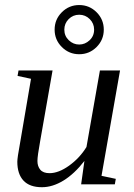

<svg xmlns="http://www.w3.org/2000/svg" viewBox="-20 -743 540 774"><path d="M130.9 -94.2Q130.9 -72.3 142.6 -58.6Q154.3 -44.9 179.7 -44.9Q216.3 -44.9 258.8 -75.4Q301.3 -106 328.6 -150.4L382.8 -459H463.9L389.2 -34.2L446.8 -22L442.9 0H307.1L320.3 -94.2Q279.8 -42 235.8 -15.1Q191.9 11.7 148.9 11.7Q99.6 11.7 74.7 -14.9Q49.8 -41.5 49.8 -91.3Q49.8 -98.6 52.5 -117.4Q55.2 -136.2 105 -425.3L50.8 -437L54.7 -459H191.9L142.1 -175.3Q130.9 -113.8 130.9 -94.2ZM398.4 -623.5Q398.4 -582.5 369.4 -553.5Q340.3 -524.4 299.3 -524.4Q258.3 -524.4 229.2 -553.5Q200.2 -582.5 200.2 -623.5Q200.2 -664.6 229.2 -693.6Q258.3 -722.7 299.3 -722.7Q340.3 -722.7 369.4 -693.6Q398.4 -664.6 398.4 -623.5ZM359.4 -623.5Q359.4 -648.4 341.8 -666Q324.2 -683.6 299.3 -683.6Q274.4 -683.6 256.8 -666Q239.3 -648.4 239.3 -623.5Q239.3 -598.1 257.3 -580.8Q275.4 -563.5 299.3 -563.5Q322.8 -563.5 341.1 -580.6Q359.4 -597.7 359.4 -623.5Z"/></svg>

Font: Liberation Serif
Style: Italic
Weight: 400
Italic angle: -16.333°
Designer: Steve Matteson
Foundry: Ascender Corporation
Version: Version 2.1.5